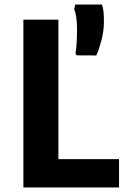

<svg xmlns="http://www.w3.org/2000/svg" viewBox="-20 -830 580 850"><path d="M83.5 0V-743H238.5V-125.5H507V0ZM406.5 -584.5 318 -585 314.5 -595Q317.5 -613.5 319.2 -639Q321 -664.5 321 -700.5Q321 -732 317.5 -754Q314 -776 308.5 -789.5L313 -810H431Q436 -797.5 438 -780Q440 -762.5 440 -734.5Q440 -692.5 429 -651Q418 -609.5 406.5 -584.5Z"/></svg>

Font: Merriweather Sans
Style: Bold
Weight: 700
Designer: Eben Sorkin
Foundry: Eben Sorkin
Version: Version 1.008; ttfautohint (v1.7.19-72a1) -l 8 -r 50 -G 200 